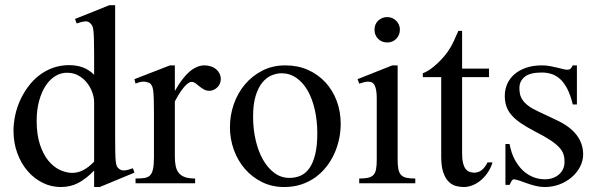

<svg xmlns="http://www.w3.org/2000/svg" viewBox="-20 -715 2330 749"><path d="M369.1 14.6H347.2V-49.8Q317.4 -18.6 286.6 -2Q255.9 14.6 216.8 14.6Q179.7 14.6 146.2 -2Q112.8 -18.6 87.6 -47.9Q62.5 -77.1 47.6 -117.4Q32.7 -157.7 32.7 -205.1Q32.7 -233.9 39.1 -264.2Q45.4 -294.4 58.1 -322.8Q70.8 -351.1 89.4 -376.2Q107.9 -401.4 131.8 -420.2Q155.8 -439 185.5 -450Q215.3 -460.9 250 -460.9Q279.3 -460.9 303.5 -451.9Q327.6 -442.9 347.2 -423.3V-506.3Q347.2 -543.5 346.4 -564.9Q345.7 -586.4 344 -598.4Q342.3 -610.4 339.4 -615.2Q336.4 -620.1 332 -624.5Q323.7 -632.8 311.3 -631.6Q298.8 -630.4 279.3 -623.5L272.5 -641.1L406.7 -694.8H429.2V-177.2Q429.2 -141.1 429.7 -119.4Q430.2 -97.7 431.6 -85Q433.1 -72.3 436 -66.4Q439 -60.5 444.3 -56.6Q453.1 -49.3 466.1 -50.3Q479 -51.3 498.5 -58.6L504.4 -41.5ZM347.2 -315.9Q347.2 -334.5 340.1 -354.5Q333 -374.5 319.8 -391.4Q306.6 -408.2 287.6 -419.4Q268.6 -430.7 244.1 -431.2Q219.2 -432.1 197.3 -419.2Q175.3 -406.2 158.9 -381.8Q142.6 -357.4 132.8 -322.3Q123 -287.1 123 -244.1Q123 -189.9 135.7 -151.4Q148.4 -112.8 168.5 -88.4Q188.5 -64 212.9 -52.5Q237.3 -41 260.7 -40.5Q284.2 -40.5 305.2 -51.5Q326.2 -62.5 347.2 -84.5Z M841.3 -406.2Q841.3 -397.5 837.9 -389.2Q834.5 -380.9 828.4 -374.8Q822.3 -368.7 814.2 -364.7Q806.2 -360.8 796.9 -360.8Q784.7 -360.8 775.1 -366.2Q765.6 -371.6 757.8 -378.2Q750 -384.8 742.7 -390.1Q735.4 -395.5 727.5 -395.5Q715.3 -395.5 698 -375.2Q680.7 -355 662.1 -319.3V-104Q662.1 -83 665.5 -66.9Q668.9 -50.8 677.7 -40Q686.5 -29.3 701.9 -23.9Q717.3 -18.6 741.2 -18.6V0H508.8V-18.6Q529.8 -18.6 543.7 -20.8Q557.6 -22.9 565.7 -31.2Q573.7 -39.6 577.1 -56.2Q580.6 -72.8 580.6 -101.1V-274.4Q580.6 -309.6 579.8 -330.3Q579.1 -351.1 577.4 -362.8Q575.7 -374.5 572.8 -379.9Q569.8 -385.3 565.9 -389.6Q555.2 -395.5 542.2 -396.5Q529.3 -397.5 508.8 -388.7L504.4 -406.2L643.1 -460H662.1V-359.9Q717.8 -460 777.8 -460Q791 -460 802.7 -456.1Q814.5 -452.1 823 -445.1Q831.5 -438 836.4 -428Q841.3 -418 841.3 -406.2Z M1309.1 -231.9Q1309.1 -203.1 1303 -173.6Q1296.9 -144 1284.7 -116.7Q1272.5 -89.4 1253.9 -65.4Q1235.4 -41.5 1210.9 -23.7Q1186.5 -5.9 1155.8 4.4Q1125 14.6 1088.4 14.6Q1041.5 14.6 1002.7 -4.4Q963.9 -23.4 935.8 -55.7Q907.7 -87.9 892.3 -130.4Q877 -172.9 877 -219.2Q877 -264.6 891.8 -307.9Q906.7 -351.1 934.8 -384.8Q962.9 -418.5 1002.9 -439.2Q1043 -460 1093.3 -460Q1141.6 -460 1181.2 -442.4Q1220.7 -424.8 1249.3 -394Q1277.8 -363.3 1293.5 -321.5Q1309.1 -279.8 1309.1 -231.9ZM1217.8 -194.3Q1217.8 -244.1 1208 -287.1Q1198.2 -330.1 1180.2 -361.6Q1162.1 -393.1 1136.2 -411.1Q1110.4 -429.2 1078.1 -429.2Q1059.1 -429.2 1039.3 -420.9Q1019.5 -412.6 1003.4 -393.1Q987.3 -373.5 977.3 -341.1Q967.3 -308.6 967.3 -259.8Q967.3 -211.9 977.3 -168.5Q987.3 -125 1005.9 -92.3Q1024.4 -59.6 1050.5 -40.3Q1076.7 -21 1108.9 -21Q1133.3 -21 1153.3 -30Q1173.3 -39.1 1187.5 -59.6Q1201.7 -80.1 1209.7 -113.3Q1217.8 -146.5 1217.8 -194.3Z M1540 -599.6Q1540 -578.6 1526.1 -564Q1512.2 -549.3 1490.7 -549.3Q1469.2 -549.3 1455.1 -563.5Q1440.9 -577.6 1440.9 -599.6Q1440.9 -610.4 1444.8 -619.4Q1448.7 -628.4 1455.6 -634.8Q1462.4 -641.1 1471.4 -644.8Q1480.5 -648.4 1490.7 -648.4Q1501 -648.4 1510 -644.5Q1519 -640.6 1525.6 -634Q1532.2 -627.4 1536.1 -618.7Q1540 -609.9 1540 -599.6ZM1381.3 0V-18.6Q1402.3 -18.6 1415.8 -21.5Q1429.2 -24.4 1436.8 -32.5Q1444.3 -40.5 1447 -54.9Q1449.7 -69.3 1449.7 -91.8V-331.1Q1449.7 -363.3 1442.6 -379.9Q1435.5 -396.5 1416 -396.5Q1409.2 -396.5 1400.9 -394.5Q1392.6 -392.6 1381.3 -388.7L1375 -406.2L1510.3 -460H1531.2V-91.8Q1531.2 -69.3 1534.2 -54.9Q1537.1 -40.5 1544.7 -32.5Q1552.2 -24.4 1565.7 -21.5Q1579.1 -18.6 1600.1 -18.6V0Z M1901.4 -81.5Q1893.6 -56.6 1880.4 -38.6Q1867.2 -20.5 1852.1 -8.8Q1836.9 2.9 1820.6 8.8Q1804.2 14.6 1789.6 14.6Q1773.4 14.6 1757.8 10.3Q1742.2 5.9 1729.5 -7.1Q1716.8 -20 1709 -43.2Q1701.2 -66.4 1701.2 -104V-414.1H1629.4V-429.2Q1649.4 -436.5 1671.6 -454.8Q1693.8 -473.1 1712.9 -495.6Q1719.7 -503.9 1725.1 -511.2Q1730.5 -518.6 1736.8 -529.1Q1743.2 -539.6 1750.5 -555.2Q1757.8 -570.8 1768.1 -594.7H1782.7V-447.3H1887.7V-414.1H1782.7V-115.7Q1782.7 -93.8 1786.1 -79.6Q1789.6 -65.4 1795.7 -57.1Q1801.8 -48.8 1809.8 -45.4Q1817.9 -42 1827.1 -41.5Q1845.2 -40.5 1859.1 -51.5Q1873 -62.5 1881.8 -81.5Z M2254.9 -112.8Q2254.9 -87.4 2242.7 -64.2Q2230.5 -41 2210 -23.4Q2189.5 -5.9 2162.4 4.4Q2135.3 14.6 2105.5 14.6Q2087.4 14.6 2070.6 10.5Q2053.7 6.3 2038.3 1Q2022.9 -4.4 2009.5 -9.3Q1996.1 -14.2 1984.9 -15.6Q1979.5 -15.6 1975.1 -7.8Q1970.7 0 1967.8 6.3H1951.7V-153.3H1967.8Q1974.1 -119.1 1987.5 -93.5Q2001 -67.9 2019.3 -50.5Q2037.6 -33.2 2059.6 -24.4Q2081.5 -15.6 2105.5 -15.6Q2123.5 -15.6 2137.7 -21Q2151.9 -26.4 2161.6 -35.4Q2171.4 -44.4 2176.8 -56.4Q2182.1 -68.4 2182.1 -81.5Q2182.6 -98.1 2178.5 -112.1Q2174.3 -126 2162.1 -139.4Q2149.9 -152.8 2127.7 -167.7Q2105.5 -182.6 2068.8 -201.2Q2033.2 -219.7 2010 -235.8Q1986.8 -252 1973.4 -268.6Q1960 -285.2 1954.6 -302.7Q1949.2 -320.3 1949.2 -340.8Q1949.2 -365.7 1958.7 -387.5Q1968.3 -409.2 1986.8 -425.3Q2005.4 -441.4 2032.5 -450.7Q2059.6 -460 2094.7 -460Q2109.9 -460 2124.8 -457.3Q2139.6 -454.6 2152.8 -451.4Q2166 -448.2 2176.3 -445.6Q2186.5 -442.9 2192.4 -442.9Q2199.2 -442.9 2203.9 -445.6Q2208.5 -448.2 2214.4 -460H2230.5V-307.6H2214.4Q2205.6 -343.8 2193.4 -367.7Q2181.2 -391.6 2166 -405.8Q2150.9 -419.9 2132.6 -426Q2114.3 -432.1 2093.3 -432.1Q2048.3 -432.1 2027.6 -415.8Q2006.8 -399.4 2006.3 -373.5Q2005.9 -360.4 2008.5 -347.9Q2011.2 -335.4 2019.3 -324Q2027.3 -312.5 2041.7 -301.8Q2056.2 -291 2079.6 -280.3L2151.9 -246.1Q2202.6 -222.7 2228.8 -189Q2254.9 -155.3 2254.9 -112.8Z"/></svg>

Font: Doulos SIL CyrE
Style: Regular
Weight: 400
Designer: Walt Agee, Victor Gaultney, Peter Martin, Debbi Hosken, Becca Hirsbrunner
Foundry: SIL International
Version: Version 5.000